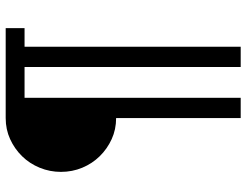

<svg xmlns="http://www.w3.org/2000/svg" viewBox="-118 -620 887 692"><g transform="rotate(-90 326.0 -274.5)"><path d="M246 -300Q205 -300 170 -316Q135 -332 108.5 -359Q82 -386 67 -422Q52 -458 52 -499Q52 -539 67 -575.5Q82 -612 108.5 -639Q135 -666 170 -682Q205 -698 246 -698H570V-630H503V149H430V-630H319V149H246Z"/></g></svg>

Font: IBM Plex Sans Arabic
Style: Regular
Weight: 400
Designer: Mike Abbink, Paul van der Laan, Pieter van Rosmalen, Wael Morcos, Khajak Apelian
Foundry: Bold Monday
Version: Version 1.1